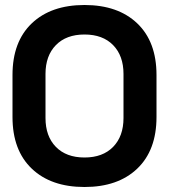

<svg xmlns="http://www.w3.org/2000/svg" viewBox="-20 -734 676 768"><path d="M30 -434Q30 -567 107 -640.5Q184 -714 318 -714Q452 -714 529 -640.5Q606 -567 606 -434V-266Q606 -133 529 -59.5Q452 14 318 14Q184 14 107 -59.5Q30 -133 30 -266ZM162 -262Q162 -189 203.5 -146.5Q245 -104 318 -104Q391 -104 432.5 -146.5Q474 -189 474 -262V-438Q474 -511 432.5 -553.5Q391 -596 318 -596Q245 -596 203.5 -553.5Q162 -511 162 -438Z"/></svg>

Font: Space Grotesk Variable
Style: Regular
Weight: 400
Designer: Florian Karsten (Space Grotesk), Colophon Foundry (Space Mono)
Foundry: Florian Karsten
Version: Version 1.106